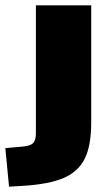

<svg xmlns="http://www.w3.org/2000/svg" viewBox="-91 -514 408 722"><path d="M252 -54Q252 33 228 82Q204 131 149 155Q94 179 -7 185L-57 188L-71 43L-15 38Q20 36 32 25.5Q44 15 44 -13V-494H252Z"/></svg>

Font: Nunito Sans Heavy
Style: Regular
Weight: 400
Designer: Vernon Adams
Foundry: Vernon Adams
Version: Version 2.500